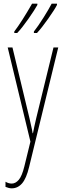

<svg xmlns="http://www.w3.org/2000/svg" viewBox="-20 -786 356 1048"><path d="M48 -527 141 -140Q152 -94 154.5 -79Q157 -64 158 -59H160Q166 -91 178 -142L272 -527H298L139 125Q124 188 100.5 215Q77 242 44 242Q29 242 10 234V206Q27 216 44 216Q65 216 82.5 195.5Q100 175 113 122L146 -13L22 -527ZM184 -759Q170 -733 135 -683Q100 -633 74 -606H58V-614Q99 -668 155 -766H184ZM291 -759Q279 -735 243.5 -684.5Q208 -634 182 -606H165V-614Q188 -643 217.5 -690Q247 -737 262 -766H291Z"/></svg>

Font: Noto Sans Display Thin Cond
Style: Regular
Weight: 250
Width: 3
Designer: Monotype Design team
Foundry: Monotype Imaging Inc.
Version: Version 1.000